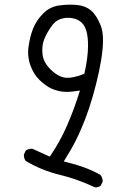

<svg xmlns="http://www.w3.org/2000/svg" viewBox="-20 -767 540 820"><path d="M268.1 -434.6Q231.9 -434.6 194.8 -471.7Q165.5 -501 161.6 -534.7Q160.6 -543.9 160.6 -552.7Q160.6 -579.1 169.9 -602.1Q182.1 -630.9 203.1 -659.2Q227.1 -690.9 270.5 -690.9Q308.1 -690.9 330.6 -668.5Q356 -643.1 356 -572.3Q356 -521 340.3 -452.1Q317.4 -442.4 296.4 -438Q278.8 -434.6 268.1 -434.6ZM384.3 32.7Q386.2 33.2 390.1 33.2Q394 33.2 399.7 31.5Q405.3 29.8 410.2 25.9L418.5 9.3Q418.5 7.8 418.5 6.8Q418.5 -9.3 408.2 -20.5Q374 -39.6 338.9 -52.2Q303.2 -65.4 263.7 -74.7L252.4 -77.6Q271 -107.4 282.7 -127.9Q294.4 -148.4 304.9 -169.4Q315.4 -190.4 324.7 -211.9Q362.3 -296.4 390.1 -407.2Q403.8 -460.4 411.9 -510Q419.9 -559.6 419.9 -594.2Q419.9 -633.3 410.6 -656.7Q392.6 -702.1 368.9 -722.2Q345.2 -742.2 310.1 -745.6Q295.4 -747.1 276.4 -747.1Q257.3 -747.1 232.4 -743.7Q193.4 -738.3 165 -710Q135.7 -680.7 121.8 -646Q107.9 -611.3 102.1 -568.8Q100.1 -556.2 100.1 -543.9Q100.1 -515.6 109.4 -489.3Q122.6 -450.7 148.7 -425.5Q174.8 -400.4 198.7 -389.2Q231 -374.5 265.1 -374.5Q284.2 -374.5 308.1 -378.4L321.3 -380.4L317.4 -367.7Q295.9 -298.8 266.8 -231.9Q237.8 -165 196.3 -103.5L192.4 -98.1L119.1 -131.3Q117.2 -131.8 115.2 -131.8Q101.1 -131.8 90.3 -124.5L82.5 -107.9Q82 -106 82 -104.5Q82 -90.3 89.8 -79.6Q158.2 -39.1 234.9 -20.5Q311.5 -2 384.3 32.7Z"/></svg>

Font: NaikaiFont
Style: Light
Weight: 300
Version: Version 1.89